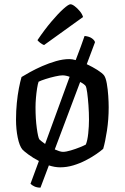

<svg xmlns="http://www.w3.org/2000/svg" viewBox="-20 -773 576 887"><path d="M460.9 -424.5Q468.9 -413.1 473.5 -386.7Q478.1 -360.2 480.1 -330.4Q482.1 -300.6 482.1 -277.5Q482.1 -221.3 474.1 -169.3Q466.1 -117.3 456.7 -85.4Q444.5 -74.6 423.4 -60.2Q402.4 -45.7 375.5 -31.9Q348.7 -18.1 318.5 -9Q288.3 0 257.8 0Q245.3 0 232 -2.3Q218.7 -4.7 205.8 -8.9L167 93.9Q150.5 93.9 138.5 88Q126.4 82.2 120.9 76L159.7 -29.3Q132.6 -43.4 111.5 -59Q90.4 -74.6 83.2 -82.6Q69.8 -99.1 61.9 -137.4Q54 -175.7 54 -220.3Q54 -260.5 57.7 -297.3Q61.3 -334.2 67.3 -365.2Q73.3 -396.2 79.5 -417.2Q94 -426.2 119.2 -440.2Q144.5 -454.3 175.3 -467.7Q206.1 -481.1 238.7 -490.6Q271.3 -500 300.2 -500Q306.6 -500 314.3 -498.8Q322 -497.5 329.7 -495.3Q342.7 -529.1 353.2 -557.5Q363.7 -585.9 370.7 -606.9Q393.5 -604.5 405.7 -595.1Q417.8 -585.7 418.8 -577.7L380.8 -476.5Q408.1 -463.7 430.8 -449.2Q453.5 -434.7 460.9 -424.5ZM144.1 -277.3Q144.1 -223.7 150 -180.8Q155.9 -137.8 161.8 -129Q164.5 -126.1 171.5 -120.6Q178.5 -115.2 188.4 -108L301.7 -418.2Q293 -421.5 284.8 -423.2Q276.5 -424.9 268.8 -424.9Q256.9 -424.9 234.5 -419.8Q212 -414.8 190.4 -407.8Q168.7 -400.9 158.2 -395.4Q154.5 -385 151.3 -364.5Q148.1 -344.1 146.1 -321Q144.1 -297.9 144.1 -277.3ZM376.5 -105.2Q384.2 -123.6 387.6 -156.6Q391.1 -189.6 391.1 -219.7Q391.1 -252.3 388.7 -285.9Q386.3 -319.5 382.9 -344.8Q379.5 -370 375.3 -376.3Q373.6 -379 366.8 -384.3Q359.9 -389.6 350.3 -394.3L233 -82.7Q243.4 -78 253.3 -74.8Q263.3 -71.5 270.9 -71.5Q284.9 -71.5 307.3 -78.2Q329.6 -84.8 349.5 -92.9Q369.5 -101 376.5 -105.2ZM183.5 -564.8Q174 -568.5 165.6 -575.2Q157.3 -581.9 153 -587.4Q186.2 -636.5 217.7 -673.6Q249.1 -710.7 272.9 -732Q296.7 -753.3 305.5 -753.3Q313.3 -753.3 325.4 -744.1Q337.5 -734.9 348.7 -721.4Q359.9 -708 363.6 -694.4Z"/></svg>

Font: Texturina Medium
Style: Regular
Weight: 500
Designer: Guillermo Torres Carreño
Foundry: Omnibus-Type
Version: Version 1.003